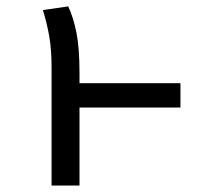

<svg xmlns="http://www.w3.org/2000/svg" viewBox="-20 -572 655 592"><path d="M536.4 -315.4V-240.5H225.1V0H139V-363.1Q139 -418.5 132.1 -458.7Q125.1 -499 112.3 -541L190.3 -552.3Q206.2 -518.5 215.6 -471.8Q225.1 -425.1 225.1 -347.2V-315.4Z"/></svg>

Font: Fira Code
Style: Regular
Weight: 400
Designer: Carrois Corporate, Edenspiekermann AG, Nikita Prokopov
Foundry: Carrois Corporate, Edenspiekermann AG, Nikita Prokopov
Version: Version 5.002